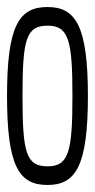

<svg xmlns="http://www.w3.org/2000/svg" viewBox="-20 -273 270 546"><path d="M230 0C230 -200 195 -253 115 -253C34 -253 0 -200 0 0C0 200 34 253 115 253C195 253 230 200 230 0ZM186 0C186 160 175 200 115 200C54 200 44 160 44 0C44 -160 54 -200 115 -200C175 -200 186 -160 186 0Z"/></svg>

Font: Ekmelos
Style: Regular
Weight: 500
Designer: Thomas Richter (thomas-richter@aon.at)
Version: Version 2.58